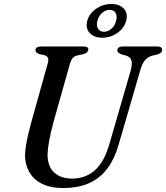

<svg xmlns="http://www.w3.org/2000/svg" viewBox="-20 -934 836 967"><path d="M531 -209 638.5 -579.5Q647 -611.5 642 -629.2Q637 -647 615 -654L595.5 -659Q582 -664 576.2 -668.8Q570.5 -673.5 571 -681Q571 -689 578.2 -694.5Q585.5 -700 599.5 -700H773.5Q785 -700 790.8 -695.2Q796.5 -690.5 796.5 -683.5Q796.5 -674 790.8 -668.8Q785 -663.5 770.5 -659L745.5 -653.5Q723.5 -646.5 709.5 -629.8Q695.5 -613 685.5 -577L577.5 -205.5Q556 -131 518.5 -82.5Q481 -34 426.5 -10.5Q372 13 299 13Q233.5 13 190.5 -9Q147.5 -31 126.8 -68.8Q106 -106.5 106 -153.5Q106.5 -173 110.8 -200.2Q115 -227.5 122 -257Q129 -286.5 136 -312.5L220.5 -615Q225.5 -629.5 221.8 -640.8Q218 -652 206 -655.5L179 -661.5Q167.5 -666 163 -670.5Q158.5 -675 158.5 -682.5Q158.5 -690 165.8 -695Q173 -700 185.5 -700H401.5Q425 -700 425 -684.5Q424.5 -677 418.5 -670.8Q412.5 -664.5 398.5 -661L367 -654Q353.5 -650.5 345.8 -641.5Q338 -632.5 332.5 -614L247.5 -312.5Q233.5 -258 226.8 -220.2Q220 -182.5 219.5 -156Q219.5 -96 252.8 -65.2Q286 -34.5 344 -34.5Q409 -34.5 456.8 -75.5Q504.5 -116.5 531 -209ZM495 -744Q454 -744 431.8 -767.8Q409.5 -791.5 419.5 -829.5Q430 -867 464.8 -890.5Q499.5 -914 540.5 -914Q582 -914 603.8 -890.2Q625.5 -866.5 615.5 -829.5Q605.5 -792 571 -768Q536.5 -744 495 -744ZM532.5 -884.5Q512.5 -884.5 494.8 -869.5Q477 -854.5 470.5 -829.5Q464 -805 473.8 -789.5Q483.5 -774 503.5 -774Q524 -774 541.5 -789.5Q559 -805 565 -829.5Q571.5 -854.5 561.8 -869.5Q552 -884.5 532.5 -884.5Z"/></svg>

Font: Fraunces
Style: Italic
Weight: 400
Italic angle: -16°
Version: Version 1.000;[b76b70a41]